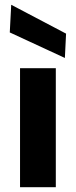

<svg xmlns="http://www.w3.org/2000/svg" viewBox="-20 -785 318 805"><path d="M64 0V-499H214V0ZM252 -542 21 -649 27 -765 257 -644Z"/></svg>

Font: DM Sans 20pt Black
Style: Regular
Weight: 900
Version: Version 4.004;gftools[0.9.30]